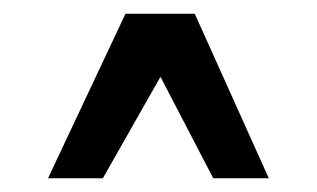

<svg xmlns="http://www.w3.org/2000/svg" viewBox="-20 -730 462 280"><path d="M50 -470 163 -710H264L372 -470H291L214 -618L130 -470Z"/></svg>

Font: Rowdies
Style: Regular
Weight: 400
Designer: Jaikishan Patel
Version: Version 1.000; ttfautohint (v1.8.3)